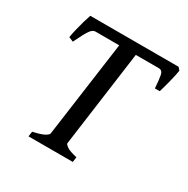

<svg xmlns="http://www.w3.org/2000/svg" viewBox="-134 -684 785 803"><g transform="rotate(30 258.0 -283.0)"><path d="M515.6 -553.2Q512.2 -531.2 503.4 -496.6Q494.6 -461.9 487.3 -438H463.9Q460.9 -481.9 456.8 -500.7Q452.6 -519.5 435.1 -519.5H310.1L322.3 -565.9H504.4ZM256.8 -519.5H129.4Q117.2 -519.5 105.5 -503.7Q93.8 -487.8 68.8 -435.5L46.9 -444.8Q49.3 -461.4 54.7 -483.9Q60.1 -506.3 66.4 -528.6Q72.8 -550.8 78.1 -565.9H259.8ZM323.7 -24.4 320.3 0H106.4L109.9 -24.4Q148.4 -32.7 164.1 -41.5Q179.7 -50.3 180.7 -56.6L245.1 -522.9Q246.6 -535.2 190.4 -541L193.8 -565.9H391.1L388.2 -541Q359.4 -538.1 342.8 -533.4Q326.2 -528.8 325.2 -522.9L261.7 -56.6Q261.2 -51.3 274.2 -42Q287.1 -32.7 323.7 -24.4Z"/></g></svg>

Font: Dai Banna SIL
Style: Italic
Weight: 400
Italic angle: -11°
Designer: Victor Gaultney
Foundry: SIL International
Version: Version 4.000